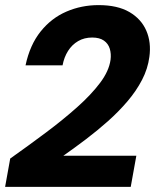

<svg xmlns="http://www.w3.org/2000/svg" viewBox="-30 -732 607 752"><path d="M-10 0 10 -111Q82 -162 149.5 -212.5Q217 -263 272 -312Q327 -361 362 -407.5Q397 -454 403 -498Q406 -521 400 -541Q394 -561 377 -573Q360 -585 331 -585Q300 -585 276 -571Q252 -557 236.5 -532.5Q221 -508 215 -476H70Q87 -556 129 -608.5Q171 -661 230 -686.5Q289 -712 356 -712Q430 -712 476.5 -685Q523 -658 543 -612Q563 -566 555 -509Q549 -463 526.5 -419.5Q504 -376 469.5 -335.5Q435 -295 393.5 -258Q352 -221 306.5 -186.5Q261 -152 218 -122H504L482 0Z"/></svg>

Font: DM Sans 36pt Black
Style: Italic
Weight: 900
Italic angle: -10°
Designer: Colophon Foundry, Jonny Pinhorn
Foundry: Colophon Foundry
Version: Version 4.004;gftools[0.9.30]